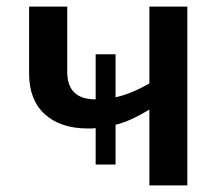

<svg xmlns="http://www.w3.org/2000/svg" viewBox="-20 -560 668 580"><path d="M245.1 -171.9Q162.6 -171.9 115.2 -215.1Q67.9 -258.3 67.9 -337.9V-540H183.1V-342.8Q183.1 -259.8 269 -259.8V-396H329.1V-266.1Q376.5 -276.4 431.2 -308.1V-540H545.9V0H431.2V-229Q372.6 -193.4 329.1 -183.1V-63H269V-172.9L257.8 -171.9Z"/></svg>

Font: OpenSans-Semibold
Style: Regular
Weight: 600
Foundry: Ascender Corporation
Version: Version 1.10